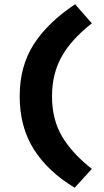

<svg xmlns="http://www.w3.org/2000/svg" viewBox="-20 -736 488 897"><path d="M223 -286Q223 -390 267.5 -470.5Q312 -551 409 -627L331 -716Q204 -632 138 -529.5Q72 -427 72 -286Q72 -143 138 -38.5Q204 66 329 141L409 53Q317 -19 270 -98.5Q223 -178 223 -286Z"/></svg>

Font: Geom
Style: Bold
Weight: 700
Version: Version 1.102